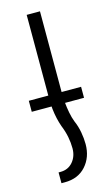

<svg xmlns="http://www.w3.org/2000/svg" viewBox="-114 -530 467 809"><g transform="rotate(-15 119.5 -125.5)"><path d="M91 -123V-487H149V-123ZM91 -123H149Q149 -111 151 -89Q153 -67 157.5 -43.5Q162 -20 169 -2Q180 23 185 50.5Q190 78 190 103Q190 160 156 198Q122 236 64 236H49V189H57Q91 189 111.5 165Q132 141 132 106Q132 81 127 55.5Q122 30 111 3Q105 -14 100.5 -33.5Q96 -53 93.5 -75Q91 -97 91 -123ZM6 -135H234V-87H6Z"/></g></svg>

Font: Noto Sans Armenian Light
Style: Regular
Weight: 300
Designer: Monotype Design Team
Foundry: Monotype Imaging Inc.
Version: Version 2.007